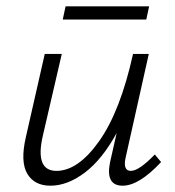

<svg xmlns="http://www.w3.org/2000/svg" viewBox="-20 -584 556 609"><path d="M453 -564 444 -522H179L188 -564ZM471 -94 491 -70Q421 5 369 5Q314 5 329 -69L350 -162Q304 -78 249 -36.5Q194 5 140 5Q89 5 66.5 -33Q44 -71 62 -149L122 -413H176L116 -154Q90 -42 159 -42Q228 -42 295 -137Q362 -232 402 -413H452L378 -82Q370 -42 395 -42Q421 -42 471 -94Z"/></svg>

Font: EauTestText Semilight
Style: Italic
Weight: 300
Italic angle: -12°
Designer: Christian Thalmann (Catharsis Fonts)
Version: Version 0.001;PS 000.001;hotconv 1.0.88;makeotf.lib2.5.64775